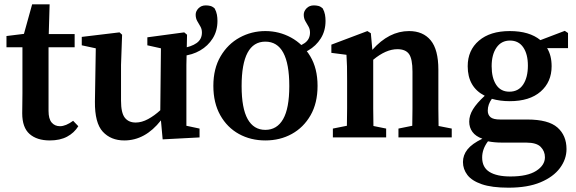

<svg xmlns="http://www.w3.org/2000/svg" viewBox="-20 -637 2670 890"><path d="M211 14Q151 14 117 -16Q83 -46 83 -112Q83 -135 83.5 -155.5Q84 -176 84 -205V-418H10V-470L91 -480L129 -617H210L206 -479H326V-418H205V-123Q205 -86 219.5 -69Q234 -52 258 -52Q285 -52 319 -77L343 -52Q324 -21 291 -3.5Q258 14 211 14Z M734 9 726 -79Q653 14 556 14Q494 14 456.5 -26.5Q419 -67 420 -166L424 -413L359 -427V-466L534 -487L546 -476L541 -336V-170Q541 -114 558.5 -91.5Q576 -69 609 -69Q637 -69 666.5 -85Q696 -101 723 -126L726 -413L663 -427V-464L834 -487L847 -476L844 -336V-54L905 -41V0ZM827 -378 822 -413Q867 -420 891.5 -437.5Q916 -455 916 -486Q916 -502 909 -514Q902 -526 894.5 -539Q887 -552 887 -569Q887 -585 900 -598.5Q913 -612 934 -612Q945 -612 955 -609.5Q965 -607 975 -598Q983 -583 985.5 -569Q988 -555 988 -540Q988 -494 966 -459Q944 -424 907.5 -403Q871 -382 827 -378Z M1210 14Q1142 14 1087.5 -16Q1033 -46 1001 -103Q969 -160 969 -239Q969 -319 1002.5 -376Q1036 -433 1091 -463Q1146 -493 1210 -493Q1274 -493 1329 -463Q1384 -433 1418 -376.5Q1452 -320 1452 -239Q1452 -159 1419.5 -102.5Q1387 -46 1332.5 -16Q1278 14 1210 14ZM1210 -35Q1264 -35 1292.5 -85Q1321 -135 1321 -238Q1321 -444 1210 -444Q1100 -444 1100 -238Q1100 -135 1128 -85Q1156 -35 1210 -35ZM1328 -378 1323 -413Q1368 -420 1392.5 -437.5Q1417 -455 1417 -486Q1417 -502 1410 -514Q1403 -526 1395.5 -539Q1388 -552 1388 -569Q1388 -585 1401 -598.5Q1414 -612 1435 -612Q1446 -612 1456 -609.5Q1466 -607 1476 -598Q1484 -583 1486.5 -569Q1489 -555 1489 -540Q1489 -494 1467 -459Q1445 -424 1408.5 -403Q1372 -382 1328 -378Z M1523 0V-41L1588 -54Q1589 -91 1589 -134.5Q1589 -178 1589 -210V-263Q1589 -304 1588.5 -328.5Q1588 -353 1586 -383L1516 -392V-430L1683 -493L1699 -483L1706 -406Q1783 -493 1876 -493Q1941 -493 1976.5 -450Q2012 -407 2012 -314V-210Q2012 -176 2012 -133Q2012 -90 2013 -53L2074 -41V0H1827V-41L1891 -54Q1892 -91 1892 -133.5Q1892 -176 1892 -210V-305Q1892 -364 1876 -386.5Q1860 -409 1822 -409Q1769 -409 1710 -360V-210Q1710 -177 1710 -134Q1710 -91 1711 -53L1770 -41V0Z M2341 -212Q2383 -212 2405 -245Q2427 -278 2427 -333Q2427 -386 2405.5 -417.5Q2384 -449 2344 -449Q2304 -449 2281.5 -416.5Q2259 -384 2259 -330Q2259 -276 2280 -244Q2301 -212 2341 -212ZM2215 93Q2215 139 2249 160Q2283 181 2346 181Q2425 181 2465.5 155Q2506 129 2506 92Q2506 64 2486.5 44Q2467 24 2419 24H2308Q2271 24 2242 18Q2215 54 2215 93ZM2343 -168Q2298 -168 2260 -179Q2241 -153 2241 -124Q2241 -105 2253.5 -94Q2266 -83 2299 -83H2424Q2522 -83 2564 -46Q2606 -9 2606 54Q2606 101 2575.5 142Q2545 183 2485.5 208Q2426 233 2337 233Q2260 233 2213.5 217Q2167 201 2146.5 174Q2126 147 2126 114Q2126 82 2147 55.5Q2168 29 2216 6Q2185 -5 2170 -25.5Q2155 -46 2155 -73Q2155 -102 2172.5 -130.5Q2190 -159 2227 -193Q2148 -233 2148 -330Q2148 -404 2200 -448.5Q2252 -493 2343 -493Q2434 -493 2485 -451L2598 -494L2613 -484V-414H2516Q2537 -380 2537 -330Q2537 -257 2486 -212.5Q2435 -168 2343 -168Z"/></svg>

Font: Source Serif Pro SemiBold
Style: Regular
Weight: 600
Designer: Frank Grießhammer
Foundry: Adobe Systems Incorporated
Version: Version 3.001;hotconv 1.0.111;makeotfexe 2.5.65597